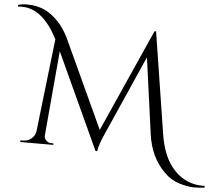

<svg xmlns="http://www.w3.org/2000/svg" viewBox="-129 -876 1303 1123"><g transform="rotate(5 522.5 -314.5)"><path d="M1100 162Q1106 162 1112 162V172Q1084 176 1049.5 176Q1015 176 964.5 161Q914 146 873 105Q789 21 771 -113L710 -558L502 -88Q474 -27 468 14H458L199 -549L155 -52Q153 -35 165.5 -22Q178 -9 193 -9Q193 -9 193 -9H209V0H15V-10H31Q58 -10 78.5 -26.5Q99 -43 104 -70L167 -616Q79 -789 -44 -789Q-55 -789 -67 -788V-798Q-40 -805 -23 -805Q-6 -805 14 -803.5Q34 -802 61 -794Q88 -786 112 -770.5Q136 -755 154 -738.5Q172 -722 188 -702Q215 -666 231 -633L472 -111L741 -714H750L843 -122Q864 18 933.5 90Q1003 162 1100 162Z"/></g></svg>

Font: Cinzel Decorative
Style: Regular
Weight: 400
Designer: Natanael Gama
Version: Version 1.001;PS 001.001;hotconv 1.0.56;makeotf.lib2.0.21325